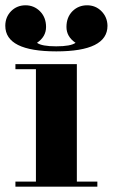

<svg xmlns="http://www.w3.org/2000/svg" viewBox="-58 -702 424 722"><path d="M-38.1 -605Q-38.1 -637.7 -16.1 -660.2Q5.9 -682.1 38.1 -682.1Q69.8 -682.1 92.3 -659.7Q115.2 -636.7 115.2 -600.6Q115.2 -564 81.1 -541Q99.1 -527.8 153.3 -527.8Q208 -527.8 226.1 -541Q191.9 -564 191.9 -600.6Q191.9 -637.2 214.8 -660.2Q237.3 -682.1 269.5 -682.1Q301.3 -682.1 323.2 -660.2Q345.7 -637.7 346.2 -605Q346.2 -508.8 153.8 -508.8Q-38.1 -508.8 -38.1 -605ZM0 0V-19H77.1V-441.9H0V-460.9H231V-19H308.1V0Z"/></svg>

Font: Hjet
Style: Regular
Weight: 400
Designer: T. Christopher White
Version: Version 1.2